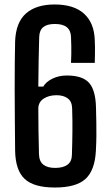

<svg xmlns="http://www.w3.org/2000/svg" viewBox="-20 -828 488 857"><path d="M225 9Q131 9 90 -29.5Q49 -68 47.5 -155Q47 -231 46.2 -300.5Q45.5 -370 45.5 -432.2Q45.5 -494.5 46 -548Q46.5 -601.5 47.5 -644.5Q51 -728.5 96.2 -768.2Q141.5 -808 224 -808Q310 -808 355.2 -766.8Q400.5 -725.5 403 -649.5Q404 -633.5 404 -617.5Q404 -601.5 403.8 -584.2Q403.5 -567 403 -547.5H297Q298 -567.5 298.2 -585.2Q298.5 -603 298.2 -622Q298 -641 297 -663Q296 -692 278.2 -706.5Q260.5 -721 225 -721Q190.5 -721 173.2 -707Q156 -693 155 -663.5Q153.5 -616 152.5 -559.8Q151.5 -503.5 151 -441.5H173Q185.5 -463 214.2 -477Q243 -491 278 -491Q348.5 -491 377.8 -458Q407 -425 408.5 -346.5Q409.5 -307 410 -278Q410.5 -249 410.2 -221Q410 -193 408 -155Q403.5 -67.5 361.5 -29.2Q319.5 9 225 9ZM226 -78.5Q262 -78.5 281.2 -92.8Q300.5 -107 301 -137Q302 -168.5 302.5 -194Q303 -219.5 303.2 -242.8Q303.5 -266 303.2 -290.2Q303 -314.5 302 -343.5Q301.5 -374.5 282.5 -388.8Q263.5 -403 232.5 -403Q198.5 -403 175.2 -388Q152 -373 151 -345Q151 -296.5 151.8 -244.8Q152.5 -193 154 -139.5Q155 -107.5 173.5 -93Q192 -78.5 226 -78.5Z"/></svg>

Font: Big Shoulders Medium
Style: Regular
Weight: 500
Designer: Patric King
Foundry: XO Type Co
Version: Version 2.002